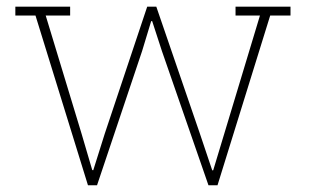

<svg xmlns="http://www.w3.org/2000/svg" viewBox="-20 -548 913 568"><path d="M400.4 -397 267.1 0H240.2L85 -502H25.4V-528.3H187.5V-502H115.2L221.2 -152.8L252.9 -44.9L255.9 -44.4L290 -152.8L415.5 -528.3H442.4L571.3 -152.8L607.9 -43.9L610.8 -44.4L749 -502H676.8V-528.3H839.4V-502H779.3L623.5 0H596.7L459 -397L430.2 -485.4H427.2Z"/></svg>

Font: Hanuman Thin
Style: Regular
Weight: 100
Designer: Danh Hong
Version: Version 8.002; ttfautohint (v1.8.3)